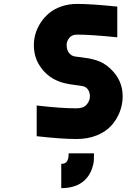

<svg xmlns="http://www.w3.org/2000/svg" viewBox="-20 -697 707 977"><path d="M424.5 205.1Q380.9 260.4 291.7 260.4V136.7Q313.2 136.7 321.3 123.4Q329.4 110 329.4 83.3H458.3Q458.3 108.1 457.4 122.7Q456.4 137.4 448.2 161.1Q440.1 184.9 424.5 205.1ZM369.1 10.4Q294.3 10.4 166.7 -3.9V-160.2Q288.4 -145.8 369.1 -145.8Q405.6 -145.8 421.5 -165.4Q437.5 -184.9 437.5 -205.7Q437.5 -227.2 427.7 -241.2Q418 -255.2 401.7 -258.5Q390 -261.1 360.7 -264.6Q331.4 -268.2 306.3 -274.4Q281.2 -280.6 257.2 -293Q212.2 -316.4 182.3 -362Q152.3 -407.6 152.3 -468.1Q152.3 -496.7 160.8 -525.7Q169.3 -554.7 187.2 -582Q205.1 -609.4 230.5 -630.5Q255.9 -651.7 292.6 -664.4Q329.4 -677.1 372.4 -677.1Q444.7 -677.1 576.8 -663.4V-507.2Q443.4 -520.8 372.4 -520.8Q345.1 -520.8 332 -503.6Q319 -486.3 319 -469.4Q319 -442.7 331.4 -427.4Q343.8 -412.1 362 -409.5Q370.4 -408.2 394.9 -405.3Q419.3 -402.3 432.9 -399.7Q446.6 -397.1 467.8 -391Q488.9 -384.8 507.2 -374Q525.4 -363.3 542.3 -347Q604.2 -289.1 604.2 -207Q604.2 -165.4 589.2 -127Q574.2 -88.5 546.2 -57.6Q518.2 -26.7 472.3 -8.1Q426.4 10.4 369.1 10.4Z"/></svg>

Font: Monoid
Style: Bold
Weight: 700
Width: 4
Designer: Andreas Larsen (@larsenwork)
Version: Version 0.61